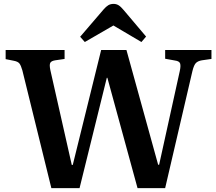

<svg xmlns="http://www.w3.org/2000/svg" viewBox="-20 -967 1111 987"><path d="M244 0 95 -605Q88 -630 80 -640.5Q72 -651 49 -655L9 -663V-710H312V-664L264 -657Q244 -654 238.5 -644Q233 -634 239 -606L349 -119H354L500 -710H630L793 -120H798L904 -601Q910 -628 906 -640.5Q902 -653 879 -656L829 -665V-710H1067V-664L1018 -657Q999 -654 988 -644Q977 -634 969 -601L829 0H687L532 -567H529L389 0ZM416 -751 392 -778 513 -919Q525 -933 536.5 -940Q548 -947 564 -947Q578 -947 589.5 -940Q601 -933 616 -915L731 -779L707 -751L563 -836Z"/></svg>

Font: Literata 36pt SemiBold
Style: Regular
Weight: 600
Designer: Latin by Veronika Burian and Jose Scaglione. Greek by Irene Vlachou. Cyrillic by Vera Evstafieva.
Foundry: TypeTogether
Version: Version 3.002